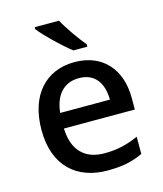

<svg xmlns="http://www.w3.org/2000/svg" viewBox="-115 -852 804 947"><g transform="rotate(-15 287.0 -378.0)"><path d="M276 -766H152V-756C180 -719 259 -642 307 -606H378V-618C347 -655 300 -721 276 -766ZM296 -549C150 -549 53 -446 53 -266C53 -83 161 10 317 10C394 10 444 -1 498 -26V-114C441 -89 392 -76 324 -76C222 -76 165 -137 162 -246H524V-305C524 -455 437 -549 296 -549ZM297 -467C379 -467 417 -409 418 -325H164C173 -415 220 -467 297 -467Z"/></g></svg>

Font: Noto Sans Lao UI Med
Style: Regular
Weight: 500
Designer: Monotype Design Team
Foundry: Monotype Imaging Inc.
Version: Version 2.000